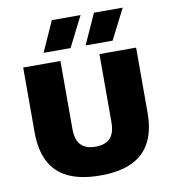

<svg xmlns="http://www.w3.org/2000/svg" viewBox="-88 -882 871 967"><g transform="rotate(-10 347.0 -398.5)"><path d="M349 8Q248 8 183.8 -23Q119.5 -54 89 -114.2Q58.5 -174.5 58.5 -263V-595H249V-247.5Q249 -191.5 274 -165.2Q299 -139 349 -139Q399 -139 423.8 -165.2Q448.5 -191.5 448.5 -247.5V-595H636V-263Q636 -174.5 605.8 -114.2Q575.5 -54 512 -23Q448.5 8 349 8ZM387.5 -650 457.5 -805H604.5L525.5 -650ZM172.5 -650 242 -805H389L310.5 -650Z"/></g></svg>

Font: Encode Sans SC ExtraBold
Style: Regular
Weight: 800
Version: Version 3.002